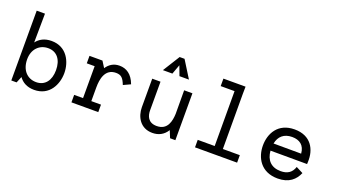

<svg xmlns="http://www.w3.org/2000/svg" viewBox="-64 -1274 3177 1809"><g transform="rotate(20 1525.0 -370.0)"><path d="M313 -480C241 -480 193 -451 162 -410L165 -700H82V0H135L161 -63C192 -20 240 10 313 10C467 10 528 -123 528 -235C528 -346 467 -480 313 -480ZM306 -405C394 -405 445 -339 445 -235C445 -131 394 -65 306 -65C218 -65 154 -130 154 -240C154 -340 218 -405 306 -405Z M825 -470H695V-395H774V-75H685V0H954V-75H857V-212C857 -294 875 -405 986 -405C1039 -405 1060 -380 1084 -319L1155 -352C1121 -444 1062 -480 994 -480C933 -480 892 -450 864 -408Z M1644 -470 1645 -234C1642 -163 1625 -65 1515 -65C1427 -65 1407 -129 1407 -184V-470H1324V-184C1324 -91 1376 10 1498 10C1558 10 1610 -14 1645 -71L1674 0H1727V-470ZM1652 -580 1546 -750H1497L1391 -580H1486L1521 -676L1557 -580Z M2176 -700H1954V-625H2093L2094 -75H1924V0H2346V-75H2176L2175 -625Z M2519 -236C2519 -117 2584 10 2755 10C2869 10 2928 -47 2958 -118L2888 -154C2868 -93 2825 -65 2758 -65C2662 -65 2610 -122 2603 -214L2970 -213L2971 -235C2977 -361 2914 -480 2750 -480C2582 -480 2519 -354 2519 -236ZM2607 -287C2621 -360 2669 -405 2752 -405C2827 -405 2878 -368 2884 -286Z"/></g></svg>

Font: Necto Mono
Style: Regular
Weight: 400
Designer: Marco Condello
Foundry: Collletttivo
Version: Version 1.300;Glyphs 3.2 (3217)